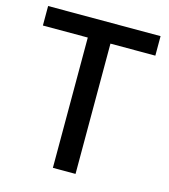

<svg xmlns="http://www.w3.org/2000/svg" viewBox="-107 -892 778 884"><g transform="rotate(15 281.5 -450.0)"><path d="M335 -93H227V-714H13V-807H549V-714H335Z"/></g></svg>

Font: Noto Sans Telugu UI Medium
Style: Regular
Weight: 500
Designer: Jelle Bosma - Monotype Design Team
Foundry: Monotype Imaging Inc.
Version: Version 2.005; ttfautohint (v1.8.4.7-5d5b)